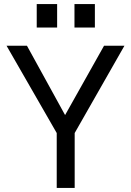

<svg xmlns="http://www.w3.org/2000/svg" viewBox="-20 -921 642 941"><path d="M258 -269 12 -697H112L299 -357L490 -697H590L346 -269V0H258ZM345 -901H445V-786H345ZM160 -901H260V-786H160Z"/></svg>

Font: HK Grotesk
Style: Regular
Weight: 400
Designer: Alfredo Marco Pradil
Foundry: Hanken Design Co.
Version: Version 3.001